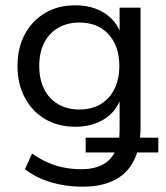

<svg xmlns="http://www.w3.org/2000/svg" viewBox="-20 -515 626 724"><path d="M291 189Q228 189 172.5 172.5Q117 156 74 123L101 64Q131 85 160.5 98Q190 111 221.5 117Q253 123 287 123Q337 123 369.5 104.5Q402 86 417 50L427 60H303V4H435L427 23Q429 12 430 0.5Q431 -11 431 -24V-159H440Q425 -101 378 -69Q331 -37 264 -37Q199 -37 150 -66Q101 -95 73.5 -147Q46 -199 46 -266Q46 -334 73.5 -385.5Q101 -437 150 -466Q199 -495 264 -495Q331 -495 378 -463Q425 -431 440 -374H431V-486H510V-35Q510 -18 508.5 -2.5Q507 13 505 26L500 4H577V60H479L500 50Q481 120 428.5 154.5Q376 189 291 189ZM279 -102Q325 -102 359 -122Q393 -142 411.5 -179.5Q430 -217 430 -266Q430 -341 389.5 -385.5Q349 -430 279 -430Q234 -430 199.5 -410Q165 -390 146.5 -353.5Q128 -317 128 -266Q128 -216 146.5 -179Q165 -142 199.5 -122Q234 -102 279 -102Z"/></svg>

Font: NunitoSans1
Style: Book
Weight: 400
Designer: Vernon Adams
Foundry: Vernon Adams
Version: Version 3.101;gftools[0.9.27]